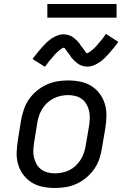

<svg xmlns="http://www.w3.org/2000/svg" viewBox="-20 -929 640 957"><path d="M254 8Q223 8 193 2Q163 -4 138.5 -19Q114 -34 96.5 -57.5Q79 -81 70.5 -109Q62 -137 63 -168Q64 -199 69 -230L85 -330Q90 -357 99 -383.5Q108 -410 124 -433.5Q140 -457 163 -476Q186 -495 212 -507Q238 -519 265 -523.5Q292 -528 319 -528Q350 -528 380 -522Q410 -516 434.5 -501Q459 -486 476.5 -462.5Q494 -439 502.5 -411Q511 -383 510.5 -352Q510 -321 505 -290L488 -190Q484 -163 475 -136.5Q466 -110 449.5 -86.5Q433 -63 410.5 -44Q388 -25 362 -13Q336 -1 308.5 3.5Q281 8 254 8ZM254 -65Q272 -65 291 -69Q310 -73 327 -81.5Q344 -90 358 -103.5Q372 -117 382 -133Q392 -149 398 -166.5Q404 -184 407 -202L424 -302Q427 -321 427.5 -340Q428 -359 424 -376.5Q420 -394 411 -409.5Q402 -425 388 -435.5Q374 -446 356 -450.5Q338 -455 319 -455Q301 -455 282.5 -451Q264 -447 247 -438.5Q230 -430 215.5 -416.5Q201 -403 191 -387Q181 -371 175 -353.5Q169 -336 166 -318L150 -218Q147 -199 146 -180Q145 -161 149.5 -143.5Q154 -126 162.5 -110.5Q171 -95 185.5 -84.5Q200 -74 217.5 -69.5Q235 -65 254 -65ZM204 -596 142 -635Q155 -652 167 -667Q179 -682 190 -694Q201 -706 211 -716Q221 -726 235.5 -736Q250 -746 265.5 -752Q281 -758 297 -758Q302 -758 307.5 -757Q313 -756 318 -755Q323 -754 327.5 -752Q332 -750 336.5 -748Q341 -746 344.5 -743Q348 -740 351.5 -737Q355 -734 359.5 -730.5Q364 -727 367 -723Q370 -719 373.5 -715.5Q377 -712 379 -708Q381 -704 383.5 -700.5Q386 -697 390 -692.5Q394 -688 397 -683.5Q400 -679 402.5 -676Q405 -673 407.5 -668.5Q410 -664 415 -664Q418 -664 421 -666.5Q424 -669 427.5 -671Q431 -673 435.5 -676.5Q440 -680 442 -682Q444 -684 446.5 -686Q449 -688 451 -690Q453 -692 455.5 -694.5Q458 -697 460.5 -700Q463 -703 465.5 -706Q468 -709 470.5 -712Q473 -715 476 -718.5Q479 -722 482 -725.5Q485 -729 488.5 -733Q492 -737 495 -741.5Q498 -746 501.5 -750.5Q505 -755 508 -760L570 -720Q557 -703 545 -688Q533 -673 522 -661Q511 -649 501 -639Q491 -629 476.5 -619Q462 -609 446.5 -603Q431 -597 415 -597Q410 -597 404.5 -598Q399 -599 394 -600Q389 -601 384.5 -603Q380 -605 375.5 -607Q371 -609 367.5 -612Q364 -615 360.5 -618Q357 -621 352.5 -624.5Q348 -628 345 -632Q342 -636 338.5 -639.5Q335 -643 332.5 -647Q330 -651 328 -654.5Q326 -658 322 -662.5Q318 -667 315 -671.5Q312 -676 309.5 -679Q307 -682 304.5 -686.5Q302 -691 297 -691Q294 -691 290.5 -689Q287 -687 284 -684.5Q281 -682 276 -678.5Q271 -675 269.5 -673Q268 -671 265.5 -669Q263 -667 260.5 -665Q258 -663 256 -660.5Q254 -658 251.5 -655Q249 -652 246.5 -649Q244 -646 241.5 -643Q239 -640 236 -636.5Q233 -633 229.5 -629.5Q226 -626 223 -622Q220 -618 217 -613.5Q214 -609 210.5 -604.5Q207 -600 204 -596ZM216 -841V-909H561V-841Z"/></svg>

Font: Iosevka Etoile
Style: Italic
Weight: 400
Italic angle: -9°
Designer: Belleve Invis
Foundry: Belleve Invis
Version: Version 22.1.2; ttfautohint (v1.8.4)